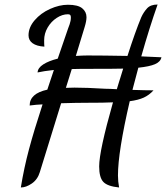

<svg xmlns="http://www.w3.org/2000/svg" viewBox="-20 -741 733 848"><path d="M591 -442Q575 -384 565 -344Q625 -342 658 -342Q639 -321 615 -310Q591 -299 553 -294Q501 -70 501 34Q501 60 506 87Q455 82 436.5 62.5Q418 43 418 -6Q418 -74 479 -289Q445 -287 353 -287Q318 -287 250 -285L156 19Q146 52 120.5 69.5Q95 87 72 87Q86 1 108 -81.5Q130 -164 168 -280Q141 -279 111 -275Q111 -328 189 -345L218 -432Q172 -427 146 -421Q147 -441 171 -456.5Q195 -472 235 -482L281 -616Q282 -618 287.5 -633.5Q293 -649 293 -664Q293 -672 290 -675Q287 -678 280 -678Q255 -678 230.5 -662Q206 -646 190.5 -619.5Q175 -593 175 -563Q175 -544 176 -535Q142 -537 124 -550Q106 -563 106 -585Q106 -620 133 -651.5Q160 -683 201 -701.5Q242 -720 280 -720Q324 -720 343 -704.5Q362 -689 362 -665Q362 -648 354 -622L315 -494Q347 -496 366 -496Q433 -496 543 -494Q577 -600 604 -665Q614 -687 629.5 -704Q645 -721 676 -721Q640 -619 604 -492Q662 -490 693 -488Q689 -468 664.5 -457.5Q640 -447 591 -442ZM512 -399 524 -438Q488 -437 394 -437Q325 -437 297 -436Q291 -418 271 -353Q284 -354 309 -354Q363 -354 445 -349Q462 -349 496 -347Q500 -362 504.5 -375Q509 -388 512 -399Z"/></svg>

Font: Dancing Script
Style: Bold
Weight: 700
Designer: Pablo Impallari
Foundry: Pablo Impallari
Version: Version 2.000